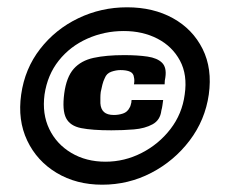

<svg xmlns="http://www.w3.org/2000/svg" viewBox="-20 -505 627 526"><path d="M38 -246Q48 -317 90 -371Q132 -425 194.5 -455Q257 -485 328 -485Q400 -485 454 -455Q508 -425 535 -371Q562 -317 552 -246Q542 -176 499.5 -120Q457 -64 394.5 -31.5Q332 1 260 1Q189 1 135 -31.5Q81 -64 54.5 -120Q28 -176 38 -246ZM102 -246Q95 -193 115 -151.5Q135 -110 175.5 -86Q216 -62 269 -62Q321 -62 368 -86Q415 -110 447 -151.5Q479 -193 486 -246Q494 -300 473 -339Q452 -378 411.5 -399Q371 -420 319 -420Q266 -420 219 -399Q172 -378 141 -339Q110 -300 102 -246ZM320 -354Q357 -354 384 -350Q411 -346 424 -333Q437 -320 433 -293Q432 -289 431.5 -284Q431 -279 431 -274H347Q348 -279 348 -284Q348 -289 347 -293Q346 -304 336.5 -308.5Q327 -313 310 -313Q298 -313 285 -308.5Q272 -304 267 -291Q263 -283 260.5 -273Q258 -263 256 -253Q255 -245 255 -237.5Q255 -230 255 -222Q256 -206 265 -198Q274 -190 292 -190Q305 -190 317 -194Q329 -198 335 -210Q337 -213 338 -217Q339 -221 340 -225Q340 -227 340 -228.5Q340 -230 341 -231H427Q426 -224 425 -216.5Q424 -209 422 -202Q419 -176 398 -164.5Q377 -153 347 -150.5Q317 -148 285 -148Q233 -148 202.5 -154Q172 -160 161 -181.5Q150 -203 156 -249Q162 -294 182 -316.5Q202 -339 236.5 -346.5Q271 -354 320 -354Z"/></svg>

Font: Genos Black
Style: Italic
Weight: 900
Italic angle: -8°
Version: Version 1.010